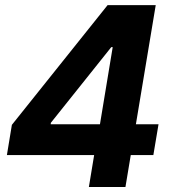

<svg xmlns="http://www.w3.org/2000/svg" viewBox="-20 -748 685 768"><path d="M7.6 -127.7 27.5 -248.6 410.4 -727.5H514.6L487.3 -559.6H425.2L183.4 -256.8L182.8 -251H614.1L593.4 -127.7ZM335.5 0 362.7 -164.8 374.4 -218.2 458.6 -727.5H602.9L481.8 0Z"/></svg>

Font: Inter Tight
Style: Italic
Weight: 400
Italic angle: -9.39999°
Designer: Rasmus Andersson
Foundry: rsms
Version: Version 3.002